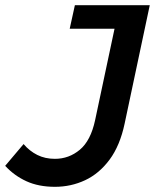

<svg xmlns="http://www.w3.org/2000/svg" viewBox="-39 -710 598 741"><path d="M-19 -70 52 -154Q75 -127 105 -112Q135 -97 173 -97Q227 -97 269 -132Q311 -167 328 -246L403 -599H230L250 -690H539L442 -233Q424 -148 384 -94Q344 -40 289.5 -14.5Q235 11 173 11Q110 11 63 -10.5Q16 -32 -19 -70Z"/></svg>

Font: Radio Canada Medium
Style: Italic
Weight: 500
Italic angle: -12°
Designer: Charles Daoud, Etienne Aubert Bonn, Alexandre Saumier Demers, Jacques Le Bailly
Foundry: Radio-Canada
Version: Version 2.104; ttfautohint (v1.8.4.7-5d5b);gftools[0.9.28.de